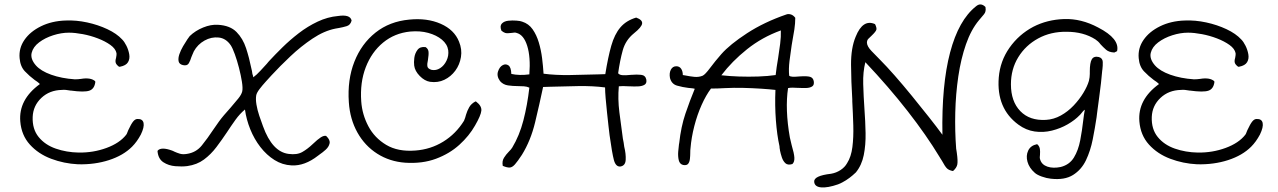

<svg xmlns="http://www.w3.org/2000/svg" viewBox="-20 -708 5671 852"><path d="M326 21Q264 18 207 -3.5Q150 -25 112.5 -66.5Q75 -108 70 -169Q62 -266 157 -335Q156 -336 155 -337Q154 -338 153 -339Q149 -342 145 -345.5Q141 -349 134 -353Q111 -370 90.5 -391.5Q70 -413 67 -450Q63 -494 88.5 -531Q114 -568 162 -591.5Q210 -615 271 -617Q318 -619 366.5 -608.5Q415 -598 456.5 -578.5Q498 -559 522 -533Q532 -523 541 -505Q550 -487 553.5 -467Q557 -447 548 -432Q539 -417 513 -412H508Q496 -421 493.5 -429.5Q491 -438 495 -451Q498 -466 497 -472Q493 -492 470 -508.5Q447 -525 414.5 -537.5Q382 -550 347.5 -556.5Q313 -563 286 -563Q252 -563 216 -551.5Q180 -540 153.5 -520Q127 -500 120.5 -473.5Q114 -447 139 -418Q161 -393 207 -376.5Q253 -360 312 -356Q319 -356 326 -356.5Q333 -357 340 -358Q382 -365 402 -348L403 -344Q399 -313 376 -305.5Q353 -298 295 -306Q294 -306 293 -306Q282 -308 272.5 -309Q263 -310 255 -309Q200 -308 163.5 -273.5Q127 -239 125 -189Q123 -135 151.5 -100Q180 -65 227.5 -48.5Q275 -32 329 -31Q394 -30 452.5 -51.5Q511 -73 540 -110Q541 -111 543 -115Q545 -119 549 -130Q562 -158 571 -169Q580 -180 590 -180Q613 -181 617 -162.5Q621 -144 605 -111Q588 -79 566 -57Q527 -18 463.5 2.5Q400 23 326 21Z M811 29Q788 32 758 29.5Q728 27 705 12Q682 -3 679 -37L680 -40Q696 -57 743 -40Q745 -39 748 -38Q751 -37 754 -35Q765 -30 778 -26Q791 -22 809 -25Q850 -31 875.5 -62.5Q901 -94 926 -132Q941 -154 951.5 -168.5Q962 -183 974 -197Q986 -211 1003 -230Q1023 -253 1037.5 -271Q1052 -289 1055 -303Q1058 -317 1053.5 -345.5Q1049 -374 1040.5 -407Q1032 -440 1022 -467.5Q1012 -495 1004 -507Q983 -538 950.5 -541.5Q918 -545 887.5 -528Q857 -511 840 -480Q839 -477 837.5 -474Q836 -471 834 -466Q831 -460 829 -454Q825 -440 818 -427.5Q811 -415 792 -419Q775 -423 772.5 -436.5Q770 -450 776 -467.5Q782 -485 792.5 -503Q803 -521 811.5 -533.5Q820 -546 822 -548Q847 -572 881.5 -586Q916 -600 947 -598Q1001 -595 1029.5 -566Q1058 -537 1072 -494Q1086 -451 1095 -406Q1097 -399 1098 -393Q1099 -387 1100 -380Q1102 -376 1102.5 -372.5Q1103 -369 1104 -365Q1119 -376 1135.5 -394Q1152 -412 1164 -425Q1168 -430 1171 -433.5Q1174 -437 1176 -439Q1200 -465 1233 -497.5Q1266 -530 1305.5 -560.5Q1345 -591 1389.5 -612Q1434 -633 1480 -637Q1533 -645 1540 -618V-616Q1535 -597 1518.5 -592Q1502 -587 1485 -584Q1481 -583 1476.5 -582.5Q1472 -582 1468 -581Q1418 -571 1366.5 -536.5Q1315 -502 1268.5 -458Q1222 -414 1185 -374Q1175 -363 1159.5 -346Q1144 -329 1131.5 -312.5Q1119 -296 1117 -285Q1114 -268 1118 -244Q1122 -220 1130.5 -194.5Q1139 -169 1147 -148Q1188 -34 1261 -25Q1298 -20 1321.5 -33.5Q1345 -47 1367 -68Q1390 -90 1403.5 -98.5Q1417 -107 1427 -105L1428 -104Q1446 -87 1442.5 -71.5Q1439 -56 1425 -43.5Q1411 -31 1399 -23Q1393 -19 1391 -17Q1332 29 1274 26Q1233 24 1198 2Q1163 -20 1135.5 -55.5Q1108 -91 1090.5 -134.5Q1073 -178 1067 -222Q1044 -203 1025 -176.5Q1006 -150 987 -121Q965 -88 940.5 -55.5Q916 -23 885 0Q854 23 811 29Z M1778 14Q1709 9 1654 -26Q1599 -61 1566 -120Q1533 -179 1528 -254Q1521 -354 1552.5 -434Q1584 -514 1646.5 -563.5Q1709 -613 1796 -621Q1875 -629 1935.5 -602.5Q1996 -576 2017 -523Q2031 -489 2025.5 -455Q2020 -421 2000.5 -394.5Q1981 -368 1952 -354Q1923 -340 1888 -345Q1864 -349 1842.5 -371Q1821 -393 1818 -417Q1816 -431 1818.5 -451Q1821 -471 1832.5 -486.5Q1844 -502 1868 -499L1870 -498Q1880 -491 1881.5 -479Q1883 -467 1879 -442Q1875 -425 1876.5 -414Q1878 -403 1895 -398Q1915 -394 1933 -405.5Q1951 -417 1961.5 -439Q1972 -461 1969 -485Q1965 -512 1941 -532Q1917 -552 1880.5 -562Q1844 -572 1800 -568Q1731 -561 1680 -519Q1629 -477 1603 -409.5Q1577 -342 1583 -258Q1587 -200 1614.5 -148Q1642 -96 1694 -65Q1746 -34 1823 -40Q1891 -45 1947 -79.5Q2003 -114 2039 -172Q2045 -186 2048 -199Q2053 -216 2062 -232Q2071 -248 2090 -258L2093 -257Q2118 -238 2116 -217Q2114 -196 2088 -151Q2062 -105 2018.5 -65.5Q1975 -26 1914.5 -3.5Q1854 19 1778 14Z M2732 31Q2712 32 2704 1.5Q2696 -29 2685 -108Q2683 -123 2680 -150.5Q2677 -178 2673.5 -210.5Q2670 -243 2667.5 -272.5Q2665 -302 2665 -320Q2612 -327 2546 -326Q2480 -325 2420 -323Q2412 -323 2404.5 -322.5Q2397 -322 2390 -322Q2374 -246 2354.5 -165Q2335 -84 2296 -21Q2277 8 2265 21.5Q2253 35 2241.5 35.5Q2230 36 2211 28Q2207 7 2216.5 -8Q2226 -23 2237 -34Q2249 -46 2253 -53Q2285 -106 2302.5 -173.5Q2320 -241 2329 -319Q2319 -324 2305 -325Q2291 -326 2276 -326Q2256 -326 2234.5 -329Q2213 -332 2199 -348Q2183 -370 2190 -391Q2197 -412 2211 -419Q2224 -426 2236 -418Q2248 -410 2249 -380Q2284 -372 2329 -378Q2335 -455 2319.5 -504.5Q2304 -554 2272 -562Q2265 -565 2251 -562Q2230 -559 2221.5 -562Q2213 -565 2205 -572Q2197 -593 2207 -603.5Q2217 -614 2235.5 -616Q2254 -618 2272 -616.5Q2290 -615 2297 -612Q2326 -603 2343.5 -578Q2361 -553 2371 -519.5Q2381 -486 2385.5 -450Q2390 -414 2392 -381Q2444 -374 2509.5 -375Q2575 -376 2635 -378Q2643 -378 2650.5 -378.5Q2658 -379 2666 -379Q2678 -454 2692.5 -505Q2707 -556 2733 -586.5Q2759 -617 2803 -630Q2831 -620 2829.5 -604Q2828 -588 2793 -560Q2756 -530 2743.5 -485Q2731 -440 2723 -383Q2728 -376 2741 -374.5Q2754 -373 2782 -376Q2783 -376 2784 -376Q2805 -378 2824.5 -376Q2844 -374 2848 -355Q2851 -338 2839.5 -331.5Q2828 -325 2809.5 -324.5Q2791 -324 2773 -325H2772Q2771 -325 2770 -325Q2756 -326 2744.5 -326Q2733 -326 2726 -325Q2721 -269 2728.5 -210Q2736 -151 2744 -93Q2746 -84 2747.5 -75Q2749 -66 2750 -57Q2758 -25 2756.5 1.5Q2755 28 2732 31Z M3011 24Q2996 20 2992 3Q2988 -14 2989.5 -34.5Q2991 -55 2993 -68Q2994 -72 2994 -73Q3002 -146 3021.5 -203.5Q3041 -261 3063 -314Q3056 -316 3049 -316.5Q3042 -317 3034 -318Q3009 -321 2984.5 -328Q2960 -335 2953 -362Q2949 -384 2957 -399Q2965 -414 2981 -414Q2995 -414 3002.5 -403Q3010 -392 3010 -375Q3014 -374 3022 -373Q3041 -369 3061 -367Q3081 -365 3098 -372Q3109 -377 3131 -406.5Q3153 -436 3181 -468Q3219 -511 3295 -560.5Q3371 -610 3470 -644Q3478 -647 3489 -644Q3500 -641 3509 -629Q3509 -604 3505 -577.5Q3501 -551 3496 -525Q3495 -521 3494.5 -516Q3494 -511 3493 -507Q3488 -475 3483.5 -438Q3479 -401 3482 -372Q3487 -368 3497.5 -367.5Q3508 -367 3530 -369Q3562 -371 3575 -367Q3588 -363 3591 -348Q3594 -331 3584 -324.5Q3574 -318 3557.5 -317.5Q3541 -317 3525 -318H3524H3522Q3509 -319 3497 -319Q3485 -319 3477 -317Q3470 -271 3472 -215.5Q3474 -160 3485 -98Q3487 -90 3489 -81Q3491 -72 3493 -64Q3504 -27 3505 -8.5Q3506 10 3497 19L3496 20Q3476 26 3465.5 16.5Q3455 7 3449.5 -9.5Q3444 -26 3441 -41Q3441 -42 3441 -43Q3440 -47 3439.5 -51Q3439 -55 3439 -59Q3428 -108 3423 -174Q3418 -240 3421 -309Q3395 -312 3357 -314.5Q3319 -317 3277.5 -318Q3236 -319 3197 -317Q3181 -316 3165 -315.5Q3149 -315 3135 -315Q3113 -286 3093.5 -242.5Q3074 -199 3061 -148.5Q3048 -98 3044 -49Q3043 -43 3043 -29Q3043 -17 3041.5 -3Q3040 11 3033.5 19Q3027 27 3011 24ZM3181 -374Q3216 -370 3259 -368.5Q3302 -367 3345 -368.5Q3388 -370 3422 -375Q3424 -392 3426.5 -410.5Q3429 -429 3433 -451Q3438 -483 3442 -514Q3446 -545 3445 -573Q3362 -543 3295 -489.5Q3228 -436 3181 -374Z M3699 110Q3653 126 3624 123.5Q3595 121 3593 99Q3590 72 3668 63Q3691 59 3710 46.5Q3729 34 3739 16Q3757 -12 3762.5 -55.5Q3768 -99 3766.5 -151Q3765 -203 3762 -258Q3762 -264 3762 -267Q3757 -346 3756.5 -420.5Q3756 -495 3777 -545Q3809 -625 3863 -601Q3871 -585 3869 -576.5Q3867 -568 3847 -549Q3839 -542 3833 -535.5Q3827 -529 3827 -518Q3828 -502 3847 -482Q3866 -462 3886 -442Q3913 -415 3950 -373Q3987 -331 4026.5 -282.5Q4066 -234 4102 -188.5Q4138 -143 4162 -110Q4158 -331 4196 -475Q4234 -619 4311 -680Q4332 -698 4353 -677Q4354 -670 4354 -665.5Q4354 -661 4353 -658Q4352 -651 4345.5 -643.5Q4339 -636 4324 -618Q4289 -576 4266.5 -511.5Q4244 -447 4232.5 -369Q4221 -291 4219 -208.5Q4217 -126 4223 -48Q4224 -44 4224.5 -39Q4225 -34 4226 -29Q4231 7 4228 22Q4225 37 4209 51Q4192 48 4183 40Q4174 32 4159 4Q4156 -1 4153.5 -4.5Q4151 -8 4149 -12Q4091 -108 4007.5 -215Q3924 -322 3820 -432Q3809 -389 3810.5 -335Q3812 -281 3816 -224Q3820 -170 3821 -117.5Q3822 -65 3813 -20Q3804 25 3778 57Q3775 60 3763 70.5Q3751 81 3734 92Q3717 103 3699 110Z M4643 85Q4624 83 4603 75.5Q4582 68 4572 59Q4547 37 4539.5 10Q4532 -17 4542.5 -39.5Q4553 -62 4581 -68L4584 -67Q4593 -58 4594.5 -46.5Q4596 -35 4595 -24Q4595 -23 4595 -22Q4594 -15 4594 -10Q4594 -5 4596 1Q4603 23 4628 31.5Q4653 40 4687 33Q4726 23 4745.5 -9Q4765 -41 4773.5 -85.5Q4782 -130 4787 -175Q4788 -181 4788.5 -186.5Q4789 -192 4790 -198Q4791 -204 4792 -210Q4793 -216 4794 -221Q4790 -219 4786 -214.5Q4782 -210 4779 -206Q4777 -203 4774.5 -200.5Q4772 -198 4771 -197Q4750 -175 4718 -156.5Q4686 -138 4648 -128.5Q4610 -119 4571.5 -124.5Q4533 -130 4499 -155Q4401 -227 4412 -364Q4418 -437 4459.5 -496Q4501 -555 4565 -589Q4627 -621 4702.5 -623.5Q4778 -626 4853 -586Q4950 -536 4937 -481L4925 -475Q4901 -476 4888 -487.5Q4875 -499 4864 -511Q4858 -519 4852.5 -524Q4847 -529 4841 -533Q4788 -567 4713 -567Q4643 -568 4587 -537.5Q4531 -507 4498.5 -454Q4466 -401 4466 -334Q4466 -258 4507.5 -215Q4549 -172 4621 -176Q4656 -178 4687.5 -195.5Q4719 -213 4744.5 -240Q4770 -267 4787.5 -296Q4805 -325 4812 -349Q4816 -365 4816 -380V-391Q4816 -430 4825 -445Q4834 -460 4856 -455Q4873 -450 4873.5 -433Q4874 -416 4872 -401Q4871 -396 4871 -394Q4869 -368 4865.5 -338.5Q4862 -309 4858 -279Q4856 -264 4854 -249Q4852 -234 4850 -219Q4849 -211 4848 -203.5Q4847 -196 4846 -187Q4839 -140 4829 -89.5Q4819 -39 4799 3Q4779 45 4741.5 68.5Q4704 92 4643 85Z M5292 21Q5230 18 5173 -3.5Q5116 -25 5078.5 -66.5Q5041 -108 5036 -169Q5028 -266 5123 -335Q5122 -336 5121 -337Q5120 -338 5119 -339Q5115 -342 5111 -345.5Q5107 -349 5100 -353Q5077 -370 5056.5 -391.5Q5036 -413 5033 -450Q5029 -494 5054.5 -531Q5080 -568 5128 -591.5Q5176 -615 5237 -617Q5284 -619 5332.5 -608.5Q5381 -598 5422.5 -578.5Q5464 -559 5488 -533Q5498 -523 5507 -505Q5516 -487 5519.5 -467Q5523 -447 5514 -432Q5505 -417 5479 -412H5474Q5462 -421 5459.5 -429.5Q5457 -438 5461 -451Q5464 -466 5463 -472Q5459 -492 5436 -508.5Q5413 -525 5380.5 -537.5Q5348 -550 5313.5 -556.5Q5279 -563 5252 -563Q5218 -563 5182 -551.5Q5146 -540 5119.5 -520Q5093 -500 5086.5 -473.5Q5080 -447 5105 -418Q5127 -393 5173 -376.5Q5219 -360 5278 -356Q5285 -356 5292 -356.5Q5299 -357 5306 -358Q5348 -365 5368 -348L5369 -344Q5365 -313 5342 -305.5Q5319 -298 5261 -306Q5260 -306 5259 -306Q5248 -308 5238.5 -309Q5229 -310 5221 -309Q5166 -308 5129.5 -273.5Q5093 -239 5091 -189Q5089 -135 5117.5 -100Q5146 -65 5193.5 -48.5Q5241 -32 5295 -31Q5360 -30 5418.5 -51.5Q5477 -73 5506 -110Q5507 -111 5509 -115Q5511 -119 5515 -130Q5528 -158 5537 -169Q5546 -180 5556 -180Q5579 -181 5583 -162.5Q5587 -144 5571 -111Q5554 -79 5532 -57Q5493 -18 5429.5 2.5Q5366 23 5292 21Z"/></svg>

Font: Yuji Hentaigana Akebono
Style: Regular
Weight: 400
Designer: Kataoka Yuji
Foundry: Kinuta Font Factory
Version: Version 3.002